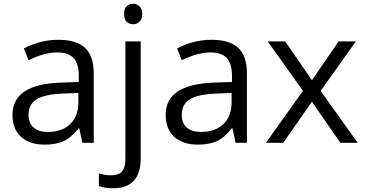

<svg xmlns="http://www.w3.org/2000/svg" viewBox="-20 -754 1929 1014"><path d="M415 0 398.9 -76.2H395Q355 -25.9 315.2 -8.1Q275.4 9.8 215.8 9.8Q136.2 9.8 91.1 -31.2Q45.9 -72.3 45.9 -147.9Q45.9 -310.1 305.2 -317.9L396 -320.8V-354Q396 -417 368.9 -447Q341.8 -477.1 282.2 -477.1Q215.3 -477.1 130.9 -436L106 -498Q145.5 -519.5 192.6 -531.7Q239.7 -543.9 287.1 -543.9Q382.8 -543.9 429 -501.5Q475.1 -459 475.1 -365.2V0ZM231.9 -57.1Q307.6 -57.1 350.8 -98.6Q394 -140.1 394 -214.8V-263.2L313 -259.8Q216.3 -256.3 173.6 -229.7Q130.9 -203.1 130.9 -147Q130.9 -103 157.5 -80.1Q184.1 -57.1 231.9 -57.1Z M577.1 240.2Q530.8 240.2 502 228V162.1Q535.6 171.9 568.4 171.9Q606.4 171.9 624.3 151.1Q642.1 130.4 642.1 87.9V-535.2H723.1V82Q723.1 240.2 577.1 240.2ZM635.3 -680.2Q635.3 -708 648.9 -720.9Q662.6 -733.9 683.1 -733.9Q702.6 -733.9 716.8 -720.7Q731 -707.5 731 -680.2Q731 -652.8 716.8 -639.4Q702.6 -626 683.1 -626Q662.6 -626 648.9 -639.4Q635.3 -652.8 635.3 -680.2Z M1224.1 0 1208 -76.2H1204.1Q1164.1 -25.9 1124.3 -8.1Q1084.5 9.8 1024.9 9.8Q945.3 9.8 900.1 -31.2Q855 -72.3 855 -147.9Q855 -310.1 1114.3 -317.9L1205.1 -320.8V-354Q1205.1 -417 1178 -447Q1150.9 -477.1 1091.3 -477.1Q1024.4 -477.1 939.9 -436L915 -498Q954.6 -519.5 1001.7 -531.7Q1048.8 -543.9 1096.2 -543.9Q1191.9 -543.9 1238 -501.5Q1284.2 -459 1284.2 -365.2V0ZM1041 -57.1Q1116.7 -57.1 1159.9 -98.6Q1203.1 -140.1 1203.1 -214.8V-263.2L1122.1 -259.8Q1025.4 -256.3 982.7 -229.7Q939.9 -203.1 939.9 -147Q939.9 -103 966.6 -80.1Q993.2 -57.1 1041 -57.1Z M1580.1 -273.9 1394 -535.2H1486.3L1627.4 -330.1L1768.1 -535.2H1859.4L1673.3 -273.9L1869.1 0H1777.3L1627.4 -216.8L1476.1 0H1384.3Z"/></svg>

Font: f0_51640 
Style: Regular
Weight: 400
Foundry: Ascender Corporation
Version: Version 1.10